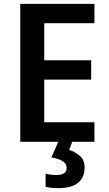

<svg xmlns="http://www.w3.org/2000/svg" viewBox="-20 -734 562 994"><path d="M469 0H85V-714H469V-614H209V-422H452V-322H209V-101H469ZM418 131Q418 94 393 72.5Q368 51 338 42L354 0H282L246 81Q325 94 325 135Q325 172 273 172Q242 172 216 165V233Q242 240 281 240Q418 240 418 131Z"/></svg>

Font: Noto Sans Display Medium
Style: Regular
Weight: 500
Designer: Monotype Design Team
Foundry: Monotype Imaging Inc.
Version: Version 1.900